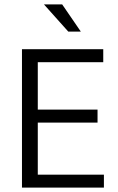

<svg xmlns="http://www.w3.org/2000/svg" viewBox="-20 -854 537 874"><path d="M80 -630H450V-571H152V-355H424V-296H152V-59H453V0H80ZM180 -834H263L348 -710H291Z"/></svg>

Font: Mukta Mahee Light
Style: Regular
Weight: 300
Designer: Shuchita Grover, Noopur Datye, Girish Dalvi, Yashodeep Gholap
Foundry: Ek Type
Version: Version 2.538;PS 1.000;hotconv 16.6.51;makeotf.lib2.5.65220;